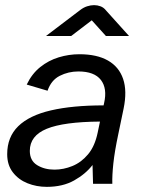

<svg xmlns="http://www.w3.org/2000/svg" viewBox="-20 -715 565 747"><path d="M162 12Q122 12 87 -2Q52 -16 30 -44.5Q8 -73 8 -115Q8 -182 51 -224Q94 -266 178 -285.5Q262 -305 383 -305L385 -314Q398 -371 372.5 -404Q347 -437 285 -437Q246 -437 212.5 -420Q179 -403 165 -362L84 -386Q104 -428 136.5 -454Q169 -480 208.5 -492Q248 -504 289 -504Q357 -504 400 -479.5Q443 -455 459 -408Q475 -361 461 -293L440 -192Q426 -126 421 -79Q416 -32 417 0H342L340 -73Q313 -38 268.5 -13Q224 12 162 12ZM192 -55Q227 -55 261.5 -69Q296 -83 322.5 -114.5Q349 -146 360 -199L369 -242Q228 -241 162 -214Q96 -187 96 -128Q96 -90 124.5 -72.5Q153 -55 192 -55ZM159 -575 292 -676Q305 -686 319 -690.5Q333 -695 346 -695Q359 -695 371 -690.5Q383 -686 391 -676L482 -575H392L337 -636L257 -575Z"/></svg>

Font: Atkinson Hyperlegible Next
Style: Italic
Weight: 400
Italic angle: -12°
Designer: Elliott Scott, Megan Eiswerth, Linus Boman, Theodore Petrosky, Letters from Sweden
Foundry: Applied Design Works, Letters from Sweden
Version: Version 2.001